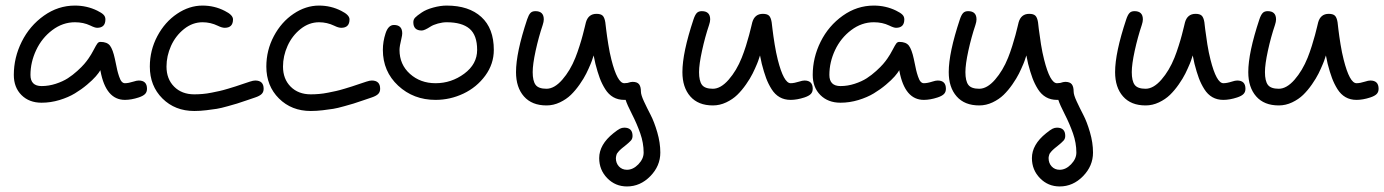

<svg xmlns="http://www.w3.org/2000/svg" viewBox="-20 -380 4989 692"><path d="M29.8 -109.9Q29.8 -172.4 58.3 -229.7Q86.9 -287.1 138.2 -323.5Q189.5 -359.9 250 -359.9Q293 -359.9 330.1 -341.8Q346.2 -334 353 -327.1Q359.9 -320.3 359.9 -310.1Q359.9 -279.8 330.1 -279.8Q321.8 -279.8 305.2 -288.1Q280.8 -299.8 250 -299.8Q206.1 -299.8 168.5 -271.5Q130.9 -243.2 110.4 -199.5Q89.8 -155.8 89.8 -109.9Q89.8 -69.8 129.9 -69.8Q155.8 -69.8 181.2 -78.1Q206.5 -86.4 224.4 -97.9Q242.2 -109.4 258.8 -124.5Q275.4 -139.6 283.9 -149.7Q292.5 -159.7 298.8 -168.9Q309.1 -183.6 317.9 -200.7Q326.7 -217.8 331.1 -223.4Q335.4 -229 341.8 -229Q366.2 -229 376.5 -215.3Q386.7 -201.7 394 -168Q395 -164.1 396.5 -156.2Q400.4 -137.2 402.6 -127.4Q404.8 -117.7 409.2 -104.5Q413.6 -91.3 418.7 -85.7Q423.8 -80.1 430.2 -80.1Q442.9 -80.1 460.9 -85.9Q472.7 -89.8 480 -89.8Q509.8 -89.8 509.8 -60.1Q509.8 -48.3 502.9 -41.3Q496.1 -34.2 480 -28.8Q453.1 -20 430.2 -20Q361.8 -20 342.3 -123.5L341.8 -127Q336.4 -117.7 325.2 -104.7Q314 -91.8 293.7 -74.7Q273.4 -57.6 250 -43.5Q226.6 -29.3 194.6 -19.5Q162.6 -9.8 129.9 -9.8Q85 -9.8 57.4 -37.4Q29.8 -64.9 29.8 -109.9Z M520 -140.1Q520 -198.7 547.1 -249.8Q574.2 -300.8 618.2 -330.3Q662.1 -359.9 710 -359.9Q752.9 -359.9 790 -340.8Q819.8 -326.2 819.8 -310.1Q819.8 -279.8 790 -279.8Q779.8 -279.8 765.1 -287.1Q738.8 -299.8 710 -299.8Q673.8 -299.8 643.3 -275.4Q612.8 -251 596.4 -214.6Q580.1 -178.2 580.1 -140.1Q580.1 -95.2 607.7 -67.6Q635.3 -40 680.2 -40Q694.8 -40 710 -41.3Q725.1 -42.5 742.9 -46.1Q760.7 -49.8 771.2 -52Q781.7 -54.2 802.7 -60.5Q823.7 -66.9 829.1 -68.6Q834.5 -70.3 857.4 -78.1Q880.4 -85.9 880.9 -85.9Q892.6 -89.8 899.9 -89.8Q930.2 -89.8 930.2 -60.1Q930.2 -48.3 923.1 -41.3Q916 -34.2 899.9 -28.8Q897 -27.8 869.9 -18.6Q842.8 -9.3 834.5 -6.8Q826.2 -4.4 801.3 2.7Q776.4 9.8 761.2 12.2Q746.1 14.6 723.6 17.3Q701.2 20 680.2 20Q610.8 20 565.4 -25.1Q520 -70.3 520 -140.1Z M939.9 -140.1Q939.9 -198.7 967 -249.8Q994.1 -300.8 1038.1 -330.3Q1082 -359.9 1129.9 -359.9Q1172.9 -359.9 1210 -340.8Q1239.7 -326.2 1239.7 -310.1Q1239.7 -279.8 1210 -279.8Q1199.7 -279.8 1185.1 -287.1Q1158.7 -299.8 1129.9 -299.8Q1093.8 -299.8 1063.2 -275.4Q1032.7 -251 1016.4 -214.6Q1000 -178.2 1000 -140.1Q1000 -95.2 1027.6 -67.6Q1055.2 -40 1100.1 -40Q1114.7 -40 1129.9 -41.3Q1145 -42.5 1162.8 -46.1Q1180.7 -49.8 1191.2 -52Q1201.7 -54.2 1222.7 -60.5Q1243.7 -66.9 1249 -68.6Q1254.4 -70.3 1277.3 -78.1Q1300.3 -85.9 1300.8 -85.9Q1312.5 -89.8 1319.8 -89.8Q1350.1 -89.8 1350.1 -60.1Q1350.1 -48.3 1343 -41.3Q1335.9 -34.2 1319.8 -28.8Q1316.9 -27.8 1289.8 -18.6Q1262.7 -9.3 1254.4 -6.8Q1246.1 -4.4 1221.2 2.7Q1196.3 9.8 1181.2 12.2Q1166 14.6 1143.6 17.3Q1121.1 20 1100.1 20Q1030.8 20 985.4 -25.1Q939.9 -70.3 939.9 -140.1Z M1359.9 -200.2Q1359.9 -230 1369.6 -259.8Q1379.4 -290 1399.9 -290Q1429.7 -290 1429.7 -259.8Q1429.7 -252.9 1426.8 -241.2Q1419.9 -212.9 1419.9 -200.2Q1419.9 -147.5 1457.5 -113.8Q1495.1 -80.1 1549.8 -80.1Q1606.9 -80.1 1653.3 -114.5Q1699.7 -148.9 1699.7 -200.2Q1699.7 -252.9 1672.4 -276.4Q1645 -299.8 1589.8 -299.8Q1575.2 -299.8 1558.3 -295.2Q1541.5 -290.5 1531.7 -284.2Q1509.8 -270 1500 -270Q1469.7 -270 1469.7 -299.8Q1469.7 -309.6 1476.1 -316.4Q1482.4 -323.2 1500 -335Q1515.6 -345.7 1541.5 -352.8Q1567.4 -359.9 1589.8 -359.9Q1669.9 -359.9 1714.8 -318.8Q1759.8 -277.8 1759.8 -200.2Q1759.8 -149.4 1729 -107.4Q1698.2 -65.4 1650.4 -42.7Q1602.5 -20 1549.8 -20Q1470.2 -20 1415 -71.3Q1359.9 -122.6 1359.9 -200.2Z M1839.8 -120.1Q1839.8 -189.9 1879.9 -310.1Q1885.3 -326.2 1891.6 -333Q1897.9 -339.8 1909.7 -339.8Q1939.9 -339.8 1939.9 -310.1Q1939.9 -301.8 1936 -290Q1921.4 -246.6 1910.6 -197.5Q1899.9 -148.4 1899.9 -120.1Q1899.9 -88.4 1910.4 -74.2Q1920.9 -60.1 1949.7 -60.1Q1978 -60.1 2006.6 -92.8Q2035.2 -125.5 2053.7 -171.9Q2061.5 -191.4 2068.8 -214.6Q2076.2 -237.8 2080.3 -253.7Q2084.5 -269.5 2087.9 -283.7Q2091.3 -297.9 2091.8 -299.8Q2100.6 -330.1 2129.9 -330.1Q2145 -330.1 2151.9 -323.7Q2158.7 -317.4 2161.6 -299.8Q2161.6 -298.8 2164.6 -274.7Q2167.5 -250.5 2172.4 -220.2Q2177.2 -189.9 2183.6 -165Q2205.1 -80.1 2230 -80.1L2241.7 -81.1Q2253.4 -85 2259.8 -85Q2276.4 -85 2283.2 -76.4Q2290 -67.9 2290 -49.8Q2290 -38.1 2301 -14.4Q2312 9.3 2325 34.2Q2337.9 59.1 2348.9 96.7Q2359.9 134.3 2359.9 169.9Q2359.9 218.3 2323.7 255.1Q2287.6 292 2239.7 292Q2197.8 292 2168.7 262.2Q2139.6 232.4 2139.6 189.9Q2139.6 141.1 2190.9 100.1Q2206.1 87.9 2213.9 84Q2221.7 80.1 2230 80.1Q2259.8 80.1 2259.8 109.9Q2259.8 119.6 2254.2 126.2Q2248.5 132.8 2231 147Q2230 147.5 2225.3 151.4Q2220.7 155.3 2219.5 156.2Q2218.3 157.2 2214.6 160.6Q2210.9 164.1 2209.7 165.8Q2208.5 167.5 2205.8 170.7Q2203.1 173.8 2202.4 176.5Q2201.7 179.2 2200.7 182.6Q2199.7 186 2199.7 189.9Q2199.7 208 2210.9 220Q2222.2 231.9 2239.7 231.9Q2261.7 231.9 2280.8 212.2Q2299.8 192.4 2299.8 169.9Q2299.8 135.3 2287.6 100.6Q2275.4 65.9 2257.8 31.5Q2240.2 -2.9 2234.9 -20H2230Q2207.5 -20 2190.4 -29.8Q2173.3 -39.6 2161.4 -58.6Q2149.4 -77.6 2141.6 -98.6Q2133.8 -119.6 2126 -149.9Q2124 -157.2 2119.6 -180.2Q2111.8 -155.8 2108.9 -149.9Q2101.6 -132.3 2093 -115Q2084.5 -97.7 2069.3 -75.9Q2054.2 -54.2 2037.6 -38.1Q2021 -22 1997.8 -11Q1974.6 0 1949.7 0Q1897 0 1868.4 -32.5Q1839.8 -64.9 1839.8 -120.1Z M2439.5 -120.1Q2439.5 -189.9 2479.5 -310.1Q2484.9 -326.2 2491.2 -333Q2497.6 -339.8 2509.3 -339.8Q2539.6 -339.8 2539.6 -310.1Q2539.6 -301.8 2535.6 -290Q2521 -246.6 2510.3 -197.5Q2499.5 -148.4 2499.5 -120.1Q2499.5 -88.4 2510 -74.2Q2520.5 -60.1 2549.3 -60.1Q2577.6 -60.1 2606.2 -92.8Q2634.8 -125.5 2653.3 -171.9Q2661.1 -191.4 2668.5 -214.6Q2675.8 -237.8 2679.9 -253.7Q2684.1 -269.5 2687.5 -283.7Q2690.9 -297.9 2691.4 -299.8Q2700.2 -330.1 2729.5 -330.1Q2744.6 -330.1 2751.5 -323.7Q2758.3 -317.4 2761.2 -299.8Q2761.2 -298.8 2764.2 -274.7Q2767.1 -250.5 2772 -220.2Q2776.9 -189.9 2783.2 -165Q2804.7 -80.1 2829.6 -80.1Q2842.3 -80.1 2860.4 -85.9Q2872.1 -89.8 2879.4 -89.8Q2909.2 -89.8 2909.2 -60.1Q2909.2 -48.3 2902.3 -41.3Q2895.5 -34.2 2879.4 -28.8Q2852.5 -20 2829.6 -20Q2807.1 -20 2790 -29.8Q2772.9 -39.6 2761 -58.6Q2749 -77.6 2741.2 -98.6Q2733.4 -119.6 2725.6 -149.9Q2723.6 -157.2 2719.2 -180.2Q2711.4 -155.8 2708.5 -149.9Q2701.2 -132.3 2692.6 -115Q2684.1 -97.7 2668.9 -75.9Q2653.8 -54.2 2637.2 -38.1Q2620.6 -22 2597.4 -11Q2574.2 0 2549.3 0Q2496.6 0 2468 -32.5Q2439.5 -64.9 2439.5 -120.1Z M2909.2 -109.9Q2909.2 -172.4 2937.7 -229.7Q2966.3 -287.1 3017.6 -323.5Q3068.8 -359.9 3129.4 -359.9Q3172.4 -359.9 3209.5 -341.8Q3225.6 -334 3232.4 -327.1Q3239.3 -320.3 3239.3 -310.1Q3239.3 -279.8 3209.5 -279.8Q3201.2 -279.8 3184.6 -288.1Q3160.2 -299.8 3129.4 -299.8Q3085.4 -299.8 3047.9 -271.5Q3010.3 -243.2 2989.7 -199.5Q2969.2 -155.8 2969.2 -109.9Q2969.2 -69.8 3009.3 -69.8Q3035.2 -69.8 3060.5 -78.1Q3085.9 -86.4 3103.8 -97.9Q3121.6 -109.4 3138.2 -124.5Q3154.8 -139.6 3163.3 -149.7Q3171.9 -159.7 3178.2 -168.9Q3188.5 -183.6 3197.3 -200.7Q3206.1 -217.8 3210.4 -223.4Q3214.8 -229 3221.2 -229Q3245.6 -229 3255.9 -215.3Q3266.1 -201.7 3273.4 -168Q3274.4 -164.1 3275.9 -156.2Q3279.8 -137.2 3282 -127.4Q3284.2 -117.7 3288.6 -104.5Q3293 -91.3 3298.1 -85.7Q3303.2 -80.1 3309.6 -80.1Q3322.3 -80.1 3340.3 -85.9Q3352.1 -89.8 3359.4 -89.8Q3389.2 -89.8 3389.2 -60.1Q3389.2 -48.3 3382.3 -41.3Q3375.5 -34.2 3359.4 -28.8Q3332.5 -20 3309.6 -20Q3241.2 -20 3221.7 -123.5L3221.2 -127Q3215.8 -117.7 3204.6 -104.7Q3193.4 -91.8 3173.1 -74.7Q3152.8 -57.6 3129.4 -43.5Q3106 -29.3 3074 -19.5Q3042 -9.8 3009.3 -9.8Q2964.4 -9.8 2936.8 -37.4Q2909.2 -64.9 2909.2 -109.9Z M3399.4 -120.1Q3399.4 -189.9 3439.5 -310.1Q3444.8 -326.2 3451.2 -333Q3457.5 -339.8 3469.2 -339.8Q3499.5 -339.8 3499.5 -310.1Q3499.5 -301.8 3495.6 -290Q3481 -246.6 3470.2 -197.5Q3459.5 -148.4 3459.5 -120.1Q3459.5 -88.4 3470 -74.2Q3480.5 -60.1 3509.3 -60.1Q3537.6 -60.1 3566.2 -92.8Q3594.7 -125.5 3613.3 -171.9Q3621.1 -191.4 3628.4 -214.6Q3635.7 -237.8 3639.9 -253.7Q3644 -269.5 3647.5 -283.7Q3650.9 -297.9 3651.4 -299.8Q3660.2 -330.1 3689.5 -330.1Q3704.6 -330.1 3711.4 -323.7Q3718.3 -317.4 3721.2 -299.8Q3721.2 -298.8 3724.1 -274.7Q3727.1 -250.5 3731.9 -220.2Q3736.8 -189.9 3743.2 -165Q3764.6 -80.1 3789.6 -80.1L3801.3 -81.1Q3813 -85 3819.3 -85Q3835.9 -85 3842.8 -76.4Q3849.6 -67.9 3849.6 -49.8Q3849.6 -38.1 3860.6 -14.4Q3871.6 9.3 3884.5 34.2Q3897.5 59.1 3908.4 96.7Q3919.4 134.3 3919.4 169.9Q3919.4 218.3 3883.3 255.1Q3847.2 292 3799.3 292Q3757.3 292 3728.3 262.2Q3699.2 232.4 3699.2 189.9Q3699.2 141.1 3750.5 100.1Q3765.6 87.9 3773.4 84Q3781.2 80.1 3789.6 80.1Q3819.3 80.1 3819.3 109.9Q3819.3 119.6 3813.7 126.2Q3808.1 132.8 3790.5 147Q3789.6 147.5 3784.9 151.4Q3780.3 155.3 3779.1 156.2Q3777.8 157.2 3774.2 160.6Q3770.5 164.1 3769.3 165.8Q3768.1 167.5 3765.4 170.7Q3762.7 173.8 3762 176.5Q3761.2 179.2 3760.3 182.6Q3759.3 186 3759.3 189.9Q3759.3 208 3770.5 220Q3781.7 231.9 3799.3 231.9Q3821.3 231.9 3840.3 212.2Q3859.4 192.4 3859.4 169.9Q3859.4 135.3 3847.2 100.6Q3835 65.9 3817.4 31.5Q3799.8 -2.9 3794.4 -20H3789.6Q3767.1 -20 3750 -29.8Q3732.9 -39.6 3720.9 -58.6Q3709 -77.6 3701.2 -98.6Q3693.4 -119.6 3685.5 -149.9Q3683.6 -157.2 3679.2 -180.2Q3671.4 -155.8 3668.5 -149.9Q3661.1 -132.3 3652.6 -115Q3644 -97.7 3628.9 -75.9Q3613.8 -54.2 3597.2 -38.1Q3580.6 -22 3557.4 -11Q3534.2 0 3509.3 0Q3456.5 0 3428 -32.5Q3399.4 -64.9 3399.4 -120.1Z M3999 -120.1Q3999 -189.9 4039.1 -310.1Q4044.4 -326.2 4050.8 -333Q4057.1 -339.8 4068.8 -339.8Q4099.1 -339.8 4099.1 -310.1Q4099.1 -301.8 4095.2 -290Q4080.6 -246.6 4069.8 -197.5Q4059.1 -148.4 4059.1 -120.1Q4059.1 -88.4 4069.6 -74.2Q4080.1 -60.1 4108.9 -60.1Q4137.2 -60.1 4165.8 -92.8Q4194.3 -125.5 4212.9 -171.9Q4220.7 -191.4 4228 -214.6Q4235.4 -237.8 4239.5 -253.7Q4243.7 -269.5 4247.1 -283.7Q4250.5 -297.9 4251 -299.8Q4259.8 -330.1 4289.1 -330.1Q4304.2 -330.1 4311 -323.7Q4317.9 -317.4 4320.8 -299.8Q4320.8 -298.8 4323.7 -274.7Q4326.7 -250.5 4331.5 -220.2Q4336.4 -189.9 4342.8 -165Q4364.3 -80.1 4389.2 -80.1Q4401.9 -80.1 4419.9 -85.9Q4431.6 -89.8 4439 -89.8Q4468.8 -89.8 4468.8 -60.1Q4468.8 -48.3 4461.9 -41.3Q4455.1 -34.2 4439 -28.8Q4412.1 -20 4389.2 -20Q4366.7 -20 4349.6 -29.8Q4332.5 -39.6 4320.6 -58.6Q4308.6 -77.6 4300.8 -98.6Q4293 -119.6 4285.2 -149.9Q4283.2 -157.2 4278.8 -180.2Q4271 -155.8 4268.1 -149.9Q4260.7 -132.3 4252.2 -115Q4243.7 -97.7 4228.5 -75.9Q4213.4 -54.2 4196.8 -38.1Q4180.2 -22 4157 -11Q4133.8 0 4108.9 0Q4056.2 0 4027.6 -32.5Q3999 -64.9 3999 -120.1Z M4479 -120.1Q4479 -189.9 4519 -310.1Q4524.4 -326.2 4530.8 -333Q4537.1 -339.8 4548.8 -339.8Q4579.1 -339.8 4579.1 -310.1Q4579.1 -301.8 4575.2 -290Q4560.5 -246.6 4549.8 -197.5Q4539.1 -148.4 4539.1 -120.1Q4539.1 -88.4 4549.6 -74.2Q4560.1 -60.1 4588.9 -60.1Q4617.2 -60.1 4645.8 -92.8Q4674.3 -125.5 4692.9 -171.9Q4700.7 -191.4 4708 -214.6Q4715.3 -237.8 4719.5 -253.7Q4723.6 -269.5 4727.1 -283.7Q4730.5 -297.9 4731 -299.8Q4739.7 -330.1 4769 -330.1Q4784.2 -330.1 4791 -323.7Q4797.9 -317.4 4800.8 -299.8Q4800.8 -298.8 4803.7 -274.7Q4806.6 -250.5 4811.5 -220.2Q4816.4 -189.9 4822.8 -165Q4844.2 -80.1 4869.1 -80.1Q4881.8 -80.1 4899.9 -85.9Q4911.6 -89.8 4918.9 -89.8Q4948.7 -89.8 4948.7 -60.1Q4948.7 -48.3 4941.9 -41.3Q4935.1 -34.2 4918.9 -28.8Q4892.1 -20 4869.1 -20Q4846.7 -20 4829.6 -29.8Q4812.5 -39.6 4800.5 -58.6Q4788.6 -77.6 4780.8 -98.6Q4772.9 -119.6 4765.1 -149.9Q4763.2 -157.2 4758.8 -180.2Q4751 -155.8 4748 -149.9Q4740.7 -132.3 4732.2 -115Q4723.6 -97.7 4708.5 -75.9Q4693.4 -54.2 4676.8 -38.1Q4660.2 -22 4637 -11Q4613.8 0 4588.9 0Q4536.1 0 4507.6 -32.5Q4479 -64.9 4479 -120.1Z"/></svg>

Font: Pecita
Style: Book
Weight: 400
Width: 6
Version: Version 3.4.1